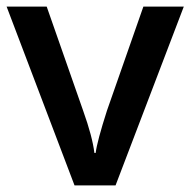

<svg xmlns="http://www.w3.org/2000/svg" viewBox="-20 -560 575 580"><path d="M205.1 0 0 -540H121.1L231 -226.1Q259.3 -147 265.1 -98.1H269Q273.4 -133.3 303.2 -226.1L413.1 -540H535.2L329.1 0Z"/></svg>

Font: f2_52653          
Style: Regular
Weight: 600
Foundry: Ascender Corporation
Version: Version 1.10